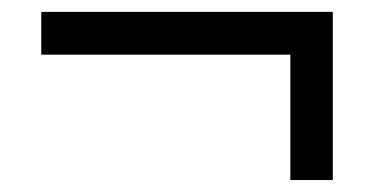

<svg xmlns="http://www.w3.org/2000/svg" viewBox="-20 -388 624 320"><path d="M534.7 -368.2V-87.9H463.9V-296.9H48.8V-368.2Z"/></svg>

Font: Arimo Nerd Font
Style: Regular
Weight: 400
Designer: Steve Matteson
Foundry: Monotype Imaging Inc.
Version: Version 1.33;Nerd Fonts 3.2.1